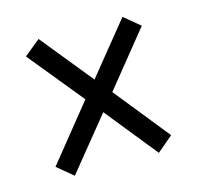

<svg xmlns="http://www.w3.org/2000/svg" viewBox="-70 -634 565 551"><g transform="rotate(-15 212.5 -358.0)"><path d="M88 -155 214 -310 338 -156 385 -196 254 -359 385 -521 338 -560 214 -407 89 -561 41 -522 174 -359 41 -194Z"/></g></svg>

Font: Noto Serif Lao ExtraCondensed SemiBold
Style: Regular
Weight: 600
Width: 2
Designer: Monotype Design Team
Foundry: Monotype Imaging Inc.
Version: Version 2.003